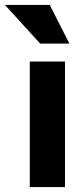

<svg xmlns="http://www.w3.org/2000/svg" viewBox="-69 -760 336 780"><path d="M52 0V-510H195V0ZM94 -583 -49 -740H133L213 -583Z"/></svg>

Font: Instrument Sans SemiCondensed
Style: Bold
Weight: 700
Width: 4
Designer: Rodrigo Fuenzalida
Foundry: fragTYPE
Version: Version 1.000;gftools[0.9.28]